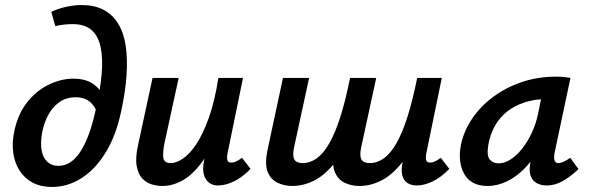

<svg xmlns="http://www.w3.org/2000/svg" viewBox="-20 -731 2343 764"><path d="M187 13Q143 13 110.5 -4Q78 -21 58 -52Q38 -83 32.5 -124.5Q27 -166 38 -214Q53 -281 90 -326.5Q127 -372 175.5 -395Q224 -418 272 -418Q321 -418 351.5 -396.5Q382 -375 395 -340L362 -294Q349 -320 329 -332Q309 -344 282 -344Q243 -344 216 -324.5Q189 -305 172 -273.5Q155 -242 148 -205Q140 -161 146 -131Q152 -101 169.5 -86Q187 -71 212 -71Q263 -71 299.5 -127Q336 -183 359 -286Q379 -371 384.5 -436Q390 -501 380 -545.5Q370 -590 343 -612.5Q316 -635 270 -635Q251 -635 233.5 -633Q216 -631 200 -627L184 -684Q215 -698 246 -704.5Q277 -711 305 -711Q355 -711 391 -692.5Q427 -674 449.5 -638Q472 -602 480 -550Q488 -498 483.5 -431Q479 -364 461 -283Q440 -187 398.5 -121Q357 -55 302.5 -21Q248 13 187 13Z M626 9Q605 9 583.5 2.5Q562 -4 546 -21Q530 -38 524 -70Q518 -102 529 -152L587 -421H691L635 -164Q628 -131 629.5 -106.5Q631 -82 660 -82Q681 -82 707.5 -99.5Q734 -117 760.5 -156.5Q787 -196 810.5 -261Q834 -326 849 -421H908Q885 -303 853.5 -220.5Q822 -138 785 -87.5Q748 -37 708 -14Q668 9 626 9ZM847 7Q827 7 812 -4Q797 -15 791 -37Q785 -59 792 -92L862 -421H947L886 -124Q882 -105 884.5 -94.5Q887 -84 901 -84Q909 -84 918.5 -88Q928 -92 943 -103L977 -59Q944 -25 910.5 -9Q877 7 847 7Z M1410 9Q1378 9 1351 -4Q1324 -17 1312 -47.5Q1300 -78 1311 -132L1373 -421H1477L1417 -144Q1410 -110 1418.5 -96Q1427 -82 1451 -82Q1481 -82 1507.5 -101Q1534 -120 1557.5 -161Q1581 -202 1601.5 -266.5Q1622 -331 1640 -421H1709Q1685 -300 1652.5 -217.5Q1620 -135 1580.5 -85Q1541 -35 1498 -13Q1455 9 1410 9ZM1143 9Q1111 9 1084 -4Q1057 -17 1045 -47.5Q1033 -78 1044 -132L1106 -421H1210L1150 -144Q1143 -110 1151.5 -96Q1160 -82 1184 -82Q1214 -82 1240.5 -101Q1267 -120 1290.5 -161Q1314 -202 1334.5 -266.5Q1355 -331 1373 -421H1442Q1418 -300 1385.5 -217.5Q1353 -135 1313.5 -85Q1274 -35 1231 -13Q1188 9 1143 9ZM1638 7Q1618 7 1602.5 -2Q1587 -11 1581 -32.5Q1575 -54 1583 -92L1653 -421H1738L1677 -124Q1673 -105 1675.5 -94.5Q1678 -84 1692 -84Q1700 -84 1709.5 -88Q1719 -92 1734 -103L1768 -59Q1735 -25 1701.5 -9Q1668 7 1638 7Z M1921 9Q1854 9 1827.5 -38.5Q1801 -86 1814 -154Q1825 -208 1857.5 -257Q1890 -306 1940.5 -344Q1991 -382 2055 -404Q2119 -426 2193 -426Q2213 -426 2226 -424.5Q2239 -423 2250 -421L2187 -124Q2179 -82 2202 -82Q2211 -82 2223 -87.5Q2235 -93 2249 -103L2282 -58Q2245 -24 2215.5 -8.5Q2186 7 2156 7Q2132 7 2114.5 -3Q2097 -13 2090.5 -34.5Q2084 -56 2092 -92L2125 -243L2179 -277Q2164 -211 2136.5 -158Q2109 -105 2074 -67.5Q2039 -30 1999.5 -10.5Q1960 9 1921 9ZM1964 -81Q1988 -81 2012.5 -97Q2037 -113 2058.5 -140.5Q2080 -168 2096.5 -203.5Q2113 -239 2121 -278L2141 -377L2196 -334Q2187 -336 2178 -336.5Q2169 -337 2160 -337Q2108 -337 2067 -323.5Q2026 -310 1996.5 -286Q1967 -262 1948.5 -228.5Q1930 -195 1923 -154Q1916 -111 1929 -96Q1942 -81 1964 -81Z"/></svg>

Font: Ysabeau Office
Style: Bold Italic
Weight: 700
Italic angle: -12°
Designer: Christian Thalmann (Catharsis Fonts)
Version: Version 2.001;gftools[0.9.30]; featfreeze: tnum,lnum,ss02